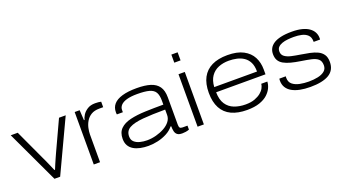

<svg xmlns="http://www.w3.org/2000/svg" viewBox="-57 -1260 3234 1809"><g transform="rotate(-20 1560.0 -355.5)"><path d="M256 0 9 -526H79L217 -228Q225 -212 237 -185.5Q249 -159 261.5 -130Q274 -101 284 -78H290Q298 -97 308.5 -123Q319 -149 332 -177Q345 -205 355 -228L493 -526H560L313 0Z M650 0V-526H700L706 -424H712Q716 -444 732 -470.5Q748 -497 779.5 -517.5Q811 -538 859 -538Q875 -538 891 -536.5Q907 -535 918 -532V-477H879Q829 -477 797 -457.5Q765 -438 746.5 -407Q728 -376 720.5 -341.5Q713 -307 713 -277V0Z M1196 12Q1153 12 1115 4Q1077 -4 1048.5 -21Q1020 -38 1004 -65.5Q988 -93 988 -133Q988 -197 1024.5 -233Q1061 -269 1126.5 -284.5Q1192 -300 1277.5 -303Q1363 -306 1459 -306V-345Q1459 -400 1441.5 -430Q1424 -460 1381 -472Q1338 -484 1261 -484Q1196 -484 1155 -472Q1114 -460 1095 -439Q1076 -418 1076 -393V-369H1016Q1015 -374 1014.5 -379Q1014 -384 1014 -391Q1014 -439 1042.5 -471.5Q1071 -504 1129 -521Q1187 -538 1274 -538Q1357 -538 1411.5 -521Q1466 -504 1494 -464.5Q1522 -425 1522 -356V-82Q1522 -60 1529 -51Q1536 -42 1557 -42H1605V-2Q1587 5 1568 7.5Q1549 10 1535 10Q1501 10 1485 -3Q1469 -16 1464 -38.5Q1459 -61 1459 -89H1452Q1425 -55 1382.5 -32.5Q1340 -10 1291.5 1Q1243 12 1196 12ZM1201 -42Q1248 -42 1294 -54.5Q1340 -67 1377.5 -88Q1415 -109 1437 -138Q1459 -167 1459 -202V-256Q1326 -256 1235 -248Q1144 -240 1098.5 -214.5Q1053 -189 1053 -134Q1053 -99 1075 -79Q1097 -59 1131 -50.5Q1165 -42 1201 -42Z M1691 -642V-723H1754V-642ZM1691 0V-526H1754V0Z M2185 12Q2093 12 2029 -18Q1965 -48 1932 -109.5Q1899 -171 1899 -263Q1899 -354 1931.5 -415Q1964 -476 2027.5 -507Q2091 -538 2184 -538Q2281 -538 2342.5 -505.5Q2404 -473 2432.5 -418Q2461 -363 2461 -294V-245H1966Q1967 -170 1996.5 -125.5Q2026 -81 2076.5 -61.5Q2127 -42 2190 -42Q2244 -42 2281.5 -56Q2319 -70 2343.5 -90Q2368 -110 2380 -133Q2392 -156 2393 -175H2454Q2453 -145 2438.5 -113Q2424 -81 2393.5 -52.5Q2363 -24 2311.5 -6Q2260 12 2185 12ZM1966 -297H2395Q2395 -353 2377 -389Q2359 -425 2328 -446Q2297 -467 2258 -475.5Q2219 -484 2178 -484Q2121 -484 2074.5 -465Q2028 -446 1999 -404.5Q1970 -363 1966 -297Z M2820 12Q2762 12 2715.5 2.5Q2669 -7 2636 -26Q2603 -45 2585.5 -74Q2568 -103 2568 -142Q2568 -147 2568.5 -152.5Q2569 -158 2570 -162H2634Q2634 -160 2633.5 -155.5Q2633 -151 2633 -148Q2633 -104 2661.5 -81Q2690 -58 2733.5 -49.5Q2777 -41 2822 -41Q2873 -41 2914.5 -50Q2956 -59 2981.5 -80Q3007 -101 3007 -137Q3007 -179 2984 -199.5Q2961 -220 2918.5 -229.5Q2876 -239 2816 -248Q2763 -256 2721.5 -267Q2680 -278 2650.5 -294.5Q2621 -311 2606.5 -336.5Q2592 -362 2592 -399Q2592 -430 2605 -455Q2618 -480 2645.5 -498.5Q2673 -517 2718.5 -527.5Q2764 -538 2830 -538Q2889 -538 2931.5 -527Q2974 -516 3002 -496Q3030 -476 3043.5 -449.5Q3057 -423 3057 -393Q3057 -389 3057 -386Q3057 -383 3056 -377H2992V-382Q2992 -424 2968.5 -446.5Q2945 -469 2908.5 -477Q2872 -485 2831 -485Q2801 -485 2770 -482Q2739 -479 2713.5 -470Q2688 -461 2672.5 -445Q2657 -429 2657 -402Q2657 -369 2682 -350.5Q2707 -332 2747.5 -323Q2788 -314 2834 -307Q2881 -300 2923.5 -291Q2966 -282 2999 -266.5Q3032 -251 3051.5 -223Q3071 -195 3071 -148Q3071 -106 3054.5 -75.5Q3038 -45 3006 -26Q2974 -7 2927.5 2.5Q2881 12 2820 12Z"/></g></svg>

Font: Archivo Expanded ExtraLight
Style: Regular
Weight: 250
Width: 7
Designer: Hector Gatti
Foundry: Omnibus-Type
Version: Version 2.001